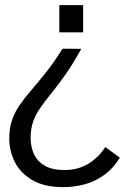

<svg xmlns="http://www.w3.org/2000/svg" viewBox="-20 -581 533 768"><path d="M230 -386.2 305.2 -385.7Q270.5 -323.2 240 -280.3Q209.5 -237.3 184.1 -206.1Q158.7 -174.8 140.6 -148.7Q122.6 -122.6 112.5 -94.5Q102.5 -66.4 102.5 -28.8Q102.5 4.9 115.2 33.9Q127.9 63 157.7 81.1Q187.5 99.1 238.3 99.1Q275.9 99.1 304 88.1Q332 77.1 351.8 61.5Q371.6 45.9 383.8 30.8Q396 15.6 401.4 7.3L459.5 49.8Q430.7 95.7 393.3 121.3Q356 147 315.2 157.2Q274.4 167.5 233.9 167.5Q156.2 167.5 108.4 138.9Q60.5 110.4 38.8 65.9Q17.1 21.5 17.1 -26.4Q17.1 -68.8 28.1 -100.6Q39.1 -132.3 58.6 -160.6Q78.1 -189 104.7 -219.7Q131.3 -250.5 163.3 -290.5Q195.3 -330.6 230 -386.2ZM312.5 -560.5V-451.7H217.3V-560.5Z"/></svg>

Font: Pontano Sans
Style: Regular
Weight: 400
Designer: Vernon Adams
Foundry: Vernon Adams
Version: Version 2.001